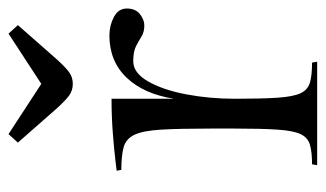

<svg xmlns="http://www.w3.org/2000/svg" viewBox="-177 -588 765 451"><g transform="rotate(-90 205.5 -362.5)"><path d="M348 -488Q371 -488 391 -477.5Q411 -467 411 -447Q411 -427 398 -416.5Q385 -406 371 -406Q356 -406 345.5 -412.5Q335 -419 322.5 -425.5Q310 -432 287 -432Q260 -432 240 -397.5Q220 -363 209.5 -308Q199 -253 199 -193Q199 -130 201.5 -93Q204 -56 212 -39Q220 -22 237 -17Q254 -12 284 -12L286 0H43L45 -12Q74 -12 91 -17Q108 -22 116 -39Q124 -56 126.5 -93Q129 -130 129 -193V-251Q129 -324 126.5 -366.5Q124 -409 114.5 -429Q105 -449 85.5 -454.5Q66 -460 32 -460L30 -471Q30 -471 55 -474Q80 -477 118.5 -480Q157 -483 199 -483V-336Q210 -407 248.5 -447.5Q287 -488 348 -488ZM234 -648 352 -725 372 -703 292 -612Q272 -590 260.5 -582Q249 -574 234 -574Q219 -574 207.5 -582Q196 -590 176 -612L96 -703L116 -725Z"/></g></svg>

Font: Gilda Display
Style: Regular
Weight: 400
Designer: Eduardo Rodriguez Tunni
Foundry: Eduardo Rodriguez Tunni
Version: Version 1.002; ttfautohint (v1.8.4.7-5d5b);gftools[0.9.22]